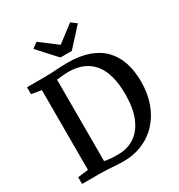

<svg xmlns="http://www.w3.org/2000/svg" viewBox="-223 -1124 1198 1282"><g transform="rotate(-30 376.5 -482.5)"><path d="M342.5 8Q323.5 7.5 302.8 6.2Q282 5 260.8 3.5Q239.5 2 219.2 1Q199 0 180.5 0H38.5V-52L119.5 -62V-677L43 -689.5V-743H179.5Q210.5 -743 239.2 -744.8Q268 -746.5 296.8 -748.2Q325.5 -750 356 -750Q451.5 -750 520.8 -725.5Q590 -701 634.5 -654.5Q679 -608 700.5 -542.5Q722 -477 722 -395.5Q722 -305 695 -230.2Q668 -155.5 618 -101.5Q568 -47.5 498.2 -18.8Q428.5 10 342.5 8ZM350.5 -50Q421 -51 474.5 -87Q528 -123 558.2 -194.8Q588.5 -266.5 588.5 -375Q588.5 -451 573.2 -510.2Q558 -569.5 526.5 -610.2Q495 -651 446.5 -672.5Q398 -694 332 -694Q312.5 -694 295.8 -692.5Q279 -691 265.5 -689.2Q252 -687.5 242 -687V-59Q259.5 -55 277.5 -53Q295.5 -51 313.5 -50.5Q331.5 -50 350.5 -50ZM335.5 -803.5 208 -943.5 249.5 -974.5 379.5 -876 509 -974.5 550.5 -943 423 -803.5Z"/></g></svg>

Font: Merriweather 24pt SemiBold
Style: Regular
Weight: 600
Designer: Eben Sorkin
Foundry: Eben Sorkin
Version: Version 2.100